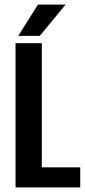

<svg xmlns="http://www.w3.org/2000/svg" viewBox="-20 -820 374 840"><path d="M163 -88H331V0H48V-631H163ZM267 -800 154 -663H60L146 -800Z"/></svg>

Font: Teko Medium
Style: Regular
Weight: 500
Designer: Manushi Parikh, Jonny Pinhorn
Foundry: Indian Type Foundry
Version: Version 1.106;PS 1.0;hotconv 1.0.78;makeotf.lib2.5.61930; tt